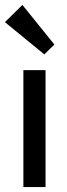

<svg xmlns="http://www.w3.org/2000/svg" viewBox="-29 -760 271 780"><path d="M66 0V-475H156V0ZM151 -539 -9 -670 62 -740 192 -579Z"/></svg>

Font: Outfit Thin
Style: Regular
Weight: 400
Version: Version 1.100;gftools[0.9.27]